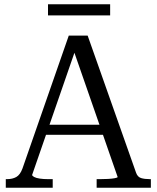

<svg xmlns="http://www.w3.org/2000/svg" viewBox="-20 -876 731 896"><path d="M182 -294H479L480 -247H173ZM314 -668 334 -649 130 -60Q130 -55 139.5 -50Q149 -45 166 -42.5Q183 -40 205 -40H226V0H7V-40H13Q38 -40 56 -50Q74 -60 85 -90L301 -710H389L615 -70Q622 -50 638.5 -45Q655 -40 679 -40H684V0H431V-40H447Q465 -40 484 -41Q503 -42 516 -44.5Q529 -47 529 -50ZM204 -856H494V-804H204Z"/></svg>

Font: Roboto Serif 72pt
Style: Regular
Weight: 400
Designer: Greg Gazdowicz
Foundry: Commercial Type
Version: Version 1.008